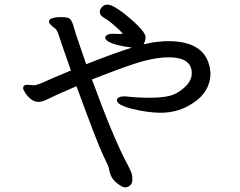

<svg xmlns="http://www.w3.org/2000/svg" viewBox="-20 -767 1040 831"><path d="M520 44Q529 44 535 41Q553 32 553 11Q553 -6 550 -16Q547 -26 532 -55Q473 -163 378 -423Q535 -485 598.5 -502Q662 -519 710 -519Q810 -519 810 -450Q810 -417 778.5 -388.5Q747 -360 713.5 -352Q680 -344 627 -344Q573 -344 521 -350Q486 -350 486 -333Q486 -312 553.5 -295.5Q621 -279 676 -279Q754 -279 817 -322Q891 -371 891 -451Q881 -589 708 -589Q689 -589 663 -586Q638 -584 602 -575Q602 -575 602 -576Q610 -593 610 -606Q610 -634 519 -707Q468 -747 445 -747Q433 -747 426 -741Q412 -730 412 -716Q412 -700 431 -689.5Q450 -679 476.5 -655.5Q503 -632 512 -621Q505 -620 489 -620L471 -621Q441 -621 435 -606Q435 -581 518 -566Q537 -563 551 -561Q471 -536 353 -489Q339 -531 323.5 -575Q308 -619 299.5 -649.5Q291 -680 281 -686.5Q271 -693 246 -693Q192 -693 192 -673Q192 -663 217 -645Q226 -640 234.5 -614Q243 -588 258 -544.5Q273 -501 287 -462Q207 -429 173.5 -413.5Q140 -398 127 -398L98 -400Q80 -400 80 -385Q80 -380 88.5 -366Q97 -352 112.5 -339Q128 -326 147 -326Q164 -326 191 -340Q218 -354 311 -394Q402 -145 427 -94Q452 -43 452 -35.5Q452 -28 459.5 -8.5Q467 11 488.5 27.5Q510 44 520 44Z"/></svg>

Font: LXGW WenKai Mono TC
Style: Bold
Weight: 700
Designer: LXGW / Fontworks Inc.
Foundry: LXGW / Fontworks Inc.
Version: Version 1.330